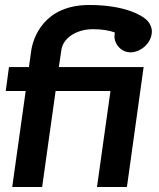

<svg xmlns="http://www.w3.org/2000/svg" viewBox="-20 -750 639 770"><path d="M589 -623C589 -642 580 -659 567 -671C553 -684 489 -730 338 -730C156 -730 112 -598 105 -545L96 -481H16L3 -385H83L29 0H149L203 -385H423L369 0H489L556 -481H216L226 -549C232 -595 283 -633 354 -633C391 -633 420 -627 440 -620V-614C440 -611 439 -608 439 -605C439 -570 468 -540 504 -540C545 -541 588 -577 589 -623Z"/></svg>

Font: Cantarell
Style: BoldOblique
Weight: 700
Italic angle: -8°
Designer: Dave Crossland
Version: Version 0.024